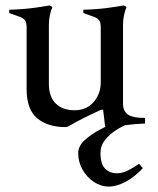

<svg xmlns="http://www.w3.org/2000/svg" viewBox="-20 -461 581 707"><path d="M221 7Q156 7 117 -25.5Q78 -58 78 -132V-359Q78 -379 72 -386.5Q66 -394 53 -399L14 -413V-425Q43 -426 67.5 -428Q92 -430 115.5 -433.5Q139 -437 163 -441L173 -435Q167 -422 163.5 -404.5Q160 -387 160 -369V-152Q160 -105 185 -80Q210 -55 255 -55Q298 -55 324.5 -85Q351 -115 351 -158L375 -57H353Q328 -46 294.5 -29.5Q261 -13 236 2Q227 7 221 7ZM376 8 367 4 359 -63 351 -88V-359Q351 -379 345 -386.5Q339 -394 326 -399L287 -413V-425Q316 -426 340.5 -428Q365 -430 388.5 -433.5Q412 -437 436 -441L446 -435Q440 -422 436.5 -404.5Q433 -387 433 -369V-80Q433 -50 453 -38Q473 -26 514 -27V-6Q479 -5 445.5 -0.5Q412 4 376 8ZM381 226Q351 226 325 208.5Q299 191 283.5 163Q268 135 268 103Q268 77 292 55Q316 33 349.5 15.5Q383 -2 411 -11L451 -4Q431 3 407.5 18Q384 33 367 54Q350 75 350 102Q350 143 367 160Q384 177 410 177Q431 177 451.5 166.5Q472 156 492 142L506 158Q478 189 444 207.5Q410 226 381 226Z"/></svg>

Font: Ibarra Real Nova Medium
Style: Regular
Weight: 500
Designer: Jose Maria Ribagorda & Octavio Pardo
Foundry: Jose Maria Ribagorda
Version: Version 2.000